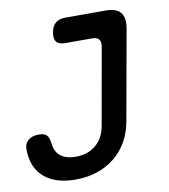

<svg xmlns="http://www.w3.org/2000/svg" viewBox="-94 -801 777 881"><g transform="rotate(-10 294.5 -360.0)"><path d="M-11 -158Q-13 -189 5 -206Q23 -223 57 -223Q81 -223 92.5 -212Q104 -201 107 -171Q111 -133 136.5 -113Q162 -93 206 -93Q263 -93 300.5 -124.5Q338 -156 348 -214L411 -570Q415 -593 405.5 -604Q396 -615 374 -615H250Q220 -615 208.5 -629Q197 -643 202 -672Q207 -702 224 -716Q241 -730 270 -730H458Q507 -730 526.5 -706Q546 -682 538 -633L463 -214Q454 -162 430.5 -120.5Q407 -79 371 -50Q335 -21 289 -5.5Q243 10 188 10Q96 10 44 -33.5Q-8 -77 -11 -158Z"/></g></svg>

Font: Maple Mono SemiBold
Style: Italic
Weight: 600
Italic angle: -10°
Monospace: yes
Designer: subframe7536
Version: Version 7.000